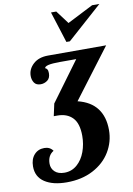

<svg xmlns="http://www.w3.org/2000/svg" viewBox="-107 -1064 792 1145"><g transform="rotate(-10 289.0 -491.0)"><path d="M465.5 -379C439.8 -413 401 -436.3 349 -449L575 -748H223C185 -748 155 -737.8 133 -717.5C111 -697.2 100 -673.3 100 -646C100 -630 104 -616.2 112 -604.5C120 -592.8 133 -587 151 -587C165.7 -587 179.2 -591.5 191.5 -600.5C203.8 -609.5 210 -624 210 -644C210 -654.7 208.2 -662.7 204.5 -668C200.8 -673.3 197 -676 193 -676C193 -690.7 223.7 -698 285 -698H385L210 -460L194 -386H216C254.7 -386 285.2 -374.5 307.5 -351.5C329.8 -328.5 341 -291.7 341 -241C341 -207.7 335.5 -175.8 324.5 -145.5C313.5 -115.2 297.2 -90.5 275.5 -71.5C253.8 -52.5 228.3 -43 199 -43C173.7 -43 154.2 -49.5 140.5 -62.5C126.8 -75.5 120 -91.7 120 -111C120 -144.3 132.3 -168.3 157 -183C145 -200.3 127.7 -209 105 -209C79.7 -209 59.2 -200.2 43.5 -182.5C27.8 -164.8 20 -141.3 20 -112C20 -70 36.5 -38.2 69.5 -16.5C102.5 5.2 147 16 203 16C263.7 16 316.8 4 362.5 -20C408.2 -44 443.2 -76.2 467.5 -116.5C491.8 -156.8 504 -200.7 504 -248C504 -301.3 491.2 -345 465.5 -379ZM285 -998 345 -809H366L578 -998H534L377 -918L317 -998Z"/></g></svg>

Font: DonutKreme
Style: Regular
Weight: 400
Designer: Impallari Type
Foundry: Impallari Type
Version: Version 2.100